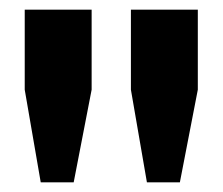

<svg xmlns="http://www.w3.org/2000/svg" viewBox="-20 -749 459 396"><path d="M64 -373 31 -564V-729H169V-564L132 -373ZM283 -373 250 -564V-729H388V-564L351 -373Z"/></svg>

Font: Hubot Sans SemiExpanded
Style: Bold
Weight: 700
Width: 6
Designer: Deni Anggara
Foundry: GitHub, Inc., Subsidiary of Microsoft Corporation
Version: Version 2.000